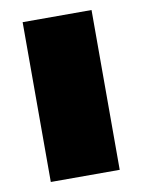

<svg xmlns="http://www.w3.org/2000/svg" viewBox="-65 -560 451 607"><g transform="rotate(-10 160.0 -256.5)"><path d="M49.4 0H270.6V-513H49.4Z"/></g></svg>

Font: Blink
Style: Wide
Weight: 400
Designer: Mew Too
Foundry: Cannot Into Space Fonts
Version: Version 001.000